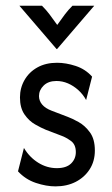

<svg xmlns="http://www.w3.org/2000/svg" viewBox="-20 -645 394 673"><path d="M174.3 8.3Q142.4 8.3 105.9 -3.8Q69.4 -16 43.1 -44.4L63.9 -126.4Q83.3 -93.8 113.9 -74.7Q144.4 -55.6 179.2 -55.6Q212.5 -55.6 229.2 -71.9Q245.8 -88.2 245.8 -111.8Q245.8 -138.9 228.1 -151.4Q210.4 -163.9 196.5 -168.8L140.3 -190.3Q125 -196.5 103.5 -208.7Q81.9 -220.8 66 -243.7Q50 -266.7 50 -303.5Q50 -336.8 66 -364.6Q81.9 -392.4 111.1 -408.7Q140.3 -425 179.9 -425Q211.1 -425 245.1 -413.9Q279.2 -402.8 302.8 -376.4L281.9 -294.4Q270.8 -314.6 254.2 -329.5Q237.5 -344.4 218.1 -352.8Q198.6 -361.1 177.8 -361.1Q149.3 -361.1 133 -345.1Q116.7 -329.2 116.7 -308.3Q116.7 -291.7 127.8 -278.5Q138.9 -265.3 161.1 -256.9L217.4 -235.4Q232.6 -229.9 255.2 -217.4Q277.8 -204.9 295.1 -181.2Q312.5 -157.6 312.5 -117.4Q312.5 -79.9 294.4 -51.7Q276.4 -23.6 245.5 -7.6Q214.6 8.3 174.3 8.3ZM178.5 -472.9 47.9 -625H127.1Q141.7 -610.4 153.5 -594.8Q165.3 -579.2 180.6 -557.6Q195.8 -579.2 207.6 -594.8Q219.4 -610.4 234 -625H310.4L179.9 -472.9Z"/></svg>

Font: Afacad Flux
Style: Regular
Weight: 400
Designer: Kristian Moeller
Foundry: Dicotype
Version: Version 1.100